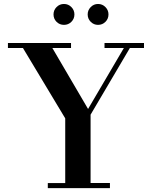

<svg xmlns="http://www.w3.org/2000/svg" viewBox="-20 -972 790 992"><path d="M227 0V-26H317V-360.5L98.5 -724H21V-750H347V-724H250.5L435 -409L620 -724H520V-750H724V-724H651L448 -379.5V-26.5H548V0ZM486.5 -843.5Q464.5 -843.5 448.8 -859.2Q433 -875 433 -897.5Q433 -919.5 448.8 -935.5Q464.5 -951.5 486.5 -951.5Q509 -951.5 524.8 -935.5Q540.5 -919.5 540.5 -897.5Q540.5 -875 524.8 -859.2Q509 -843.5 486.5 -843.5ZM310.5 -843.5Q288 -843.5 272.2 -859.2Q256.5 -875 256.5 -897.5Q256.5 -919.5 272.2 -935.5Q288 -951.5 310.5 -951.5Q333 -951.5 348.8 -935.5Q364.5 -919.5 364.5 -897.5Q364.5 -875 348.8 -859.2Q333 -843.5 310.5 -843.5Z"/></svg>

Font: Bodoni Moda 9pt SemiBold
Style: Regular
Weight: 600
Designer: Owen Earl
Foundry: indestructible type
Version: Version 2.005